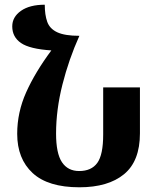

<svg xmlns="http://www.w3.org/2000/svg" viewBox="-20 -785 671 815"><path d="M317 10Q184 10 118.5 -50.5Q53 -111 53 -217Q53 -308 91 -393Q129 -478 198 -571Q106 -577 69 -602.5Q32 -628 32 -673Q32 -713 69 -739Q106 -765 170 -765Q170 -722 180.5 -692.5Q191 -663 223 -648Q255 -633 317 -633Q272 -533 245 -426Q218 -319 218 -218Q218 -134 243 -96.5Q268 -59 316 -59Q368 -59 393 -93.5Q418 -128 418 -214V-414H574V-219Q574 -101 506.5 -45.5Q439 10 317 10Z"/></svg>

Font: Noto Serif Armenian Condensed ExtraBold
Style: Regular
Weight: 800
Width: 3
Designer: Monotype Design Team
Foundry: Monotype Imaging Inc.
Version: Version 2.008; ttfautohint (v1.8.4.7-5d5b)